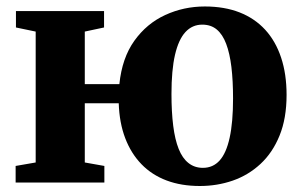

<svg xmlns="http://www.w3.org/2000/svg" viewBox="-20 -578 952 608"><path d="M613 11Q554 11 507.5 -6.5Q461 -24 428 -58Q395 -92 376.5 -140.5Q358 -189 356 -251H248.5V-63.5L310.5 -52.5V0H29.5V-52.5L93 -63.5V-478L30.5 -491V-543H309.5V-491L248.5 -478V-311.5H358Q366.5 -394.5 405.5 -449Q444.5 -503.5 503.2 -530.5Q562 -557.5 628.5 -557.5Q690.5 -557.5 738.5 -538.8Q786.5 -520 819.8 -483.8Q853 -447.5 870.2 -395.5Q887.5 -343.5 887.5 -277.5Q887.5 -203 865.2 -148.5Q843 -94 804.5 -58.5Q766 -23 716.8 -6Q667.5 11 613 11ZM622.5 -46.5Q654.5 -46.5 675.5 -69.8Q696.5 -93 707.2 -141.8Q718 -190.5 718 -266Q718 -322 712.8 -365.8Q707.5 -409.5 696.2 -439.2Q685 -469 666.5 -484.5Q648 -500 620.5 -500Q589 -500 567.2 -476.5Q545.5 -453 534.2 -404.5Q523 -356 523 -280.5Q523 -223.5 528.5 -179.8Q534 -136 545.8 -106.5Q557.5 -77 576.8 -61.8Q596 -46.5 622.5 -46.5Z"/></svg>

Font: Merriweather 48pt ExtraBold
Style: Regular
Weight: 800
Version: Version 2.100